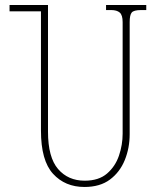

<svg xmlns="http://www.w3.org/2000/svg" viewBox="-20 -734 620 764"><path d="M562 -714V-694H542Q512 -694 504 -684Q496 -674 496 -646V-200Q496 -145 476.5 -97Q457 -49 417.5 -19.5Q378 10 316 10Q239 10 191 -42.5Q143 -95 143 -214V-689H18V-714H171V-210Q171 -108 211 -61.5Q251 -15 317 -15Q373 -15 406 -43.5Q439 -72 453.5 -115Q468 -158 468 -202V-646Q468 -674 456.5 -684Q445 -694 422 -694H402V-714Z"/></svg>

Font: Noto Serif Georgian ExtraCondensed Thin
Style: Regular
Weight: 100
Width: 2
Designer: Monotype Design Team, Akaki Razmadze
Foundry: Google LLC
Version: Version 2.003; ttfautohint (v1.8.4.7-5d5b)